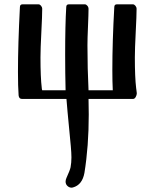

<svg xmlns="http://www.w3.org/2000/svg" viewBox="-20 -457 708 887"><path d="M612 -26Q612 -18 607 -9Q602 0 595 0H389Q390 40 390 72Q390 219 370 342Q360 397 317 409Q314 410 311 410Q300 410 291.5 402Q283 394 283 382Q283 374 287 365Q303 330 306 316Q310 294 310 270Q310 251 307 217Q304 184 299.5 138Q295 92 292 59Q289 26 287 0H81Q68 0 66 -16Q63 -57 63 -125Q63 -251 72 -424Q72 -437 84 -437H158Q164 -437 169.5 -430.5Q175 -424 175 -416Q175 -385 171 -308Q167 -231 167 -192Q167 -100 173 -50Q173 -46 175 -40H283Q281 -121 281 -203Q281 -343 286 -424Q286 -437 298 -437H372Q378 -437 383.5 -430.5Q389 -424 389 -416Q389 -392 386.5 -335Q384 -278 384 -248Q384 -139 389 -40H501Q499 -79 499 -133Q499 -266 508 -424Q508 -437 520 -437H594Q600 -437 605.5 -430.5Q611 -424 611 -416Q611 -385 607 -308Q603 -231 603 -192Q603 -100 609 -50Q609 -47 610.5 -39Q612 -31 612 -26Z"/></svg>

Font: Triodion Unicode
Style: Normal
Weight: 400
Version: Version 1.1